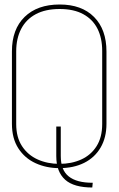

<svg xmlns="http://www.w3.org/2000/svg" viewBox="-20 -736 528 853"><path d="M250 -43V-174H230V-43Q230 -7 240 19Q250 45 269.5 62.5Q289 80 319.5 88.5Q350 97 390 97L392 76Q356 76 329.5 69Q303 62 285 47.5Q267 33 258.5 10.5Q250 -12 250 -43ZM33 -508V-186Q33 -121 61.5 -77Q90 -33 138 -11Q186 11 244 11Q307 11 354 -12.5Q401 -36 427 -80.5Q453 -125 453 -186V-507Q453 -605 398 -660.5Q343 -716 245 -716Q146 -716 89.5 -661Q33 -606 33 -508ZM52 -185V-508Q52 -565 74 -607.5Q96 -650 139 -673Q182 -696 245 -696Q308 -696 350 -673Q392 -650 413 -608.5Q434 -567 434 -510V-185Q434 -126 409 -86.5Q384 -47 341 -27.5Q298 -8 244 -8Q191 -8 147.5 -27.5Q104 -47 78 -86.5Q52 -126 52 -185Z"/></svg>

Font: Advent Pro Thin
Style: Regular
Weight: 250
Version: Version 3.000